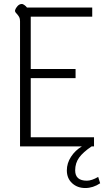

<svg xmlns="http://www.w3.org/2000/svg" viewBox="-20 -738 549 968"><path d="M485 186Q449 210 410 210Q370 210 343.5 185.5Q317 161 317 121Q317 85 338 52.5Q359 20 393 0H81V-631Q81 -644 77 -651.5Q73 -659 65 -668Q59 -674 57 -678Q55 -682 56 -687Q59 -697 68.5 -707.5Q78 -718 91 -718Q95 -718 103 -712.5Q111 -707 116 -700H445V-654H135V-390H361V-344H135V-46H454V0H442Q399 29 379 56.5Q359 84 359 121Q359 173 418 173Q442 173 475 154Z"/></svg>

Font: Niramit ExtraLight
Style: Regular
Weight: 200
Designer: Katatrad Aksorn Co.,Ltd.
Foundry: Cadson Demak Co.,Ltd.
Version: Version 1.000; ttfautohint (v1.6)